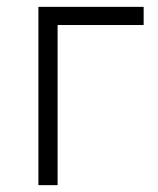

<svg xmlns="http://www.w3.org/2000/svg" viewBox="-20 -540 462 560"><path d="M92 0H148V-467H399V-520H92Z"/></svg>

Font: Fixel Display Light
Style: Regular
Weight: 300
Designer: AlfaBravo + MacPaw
Foundry: Kyrylo Tkachov, Marchela Mozhyna, Serhii Makarenko, Maria Weinstein, Zakhar Kryvoshyya
Version: Version 1.211